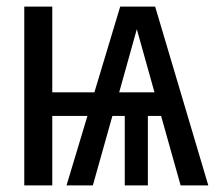

<svg xmlns="http://www.w3.org/2000/svg" viewBox="-20 -560 655 580"><path d="M53.3 0V-540H137.9V-281H265.1L343.1 -540H448.7L609.2 0H525.6L466.7 -209.7H426.7V0H356.9V-209.7H319.5L260.5 0H181L244.1 -209.7H137.9V0ZM393.3 -471.8 340 -281H446.7Z"/></svg>

Font: FiraCode Nerd Font
Style: Regular
Weight: 400
Designer: Carrois Corporate, Edenspiekermann AG, Nikita Prokopov
Foundry: Carrois Corporate, Edenspiekermann AG, Nikita Prokopov
Version: Version 6.002;Nerd Fonts 3.4.0